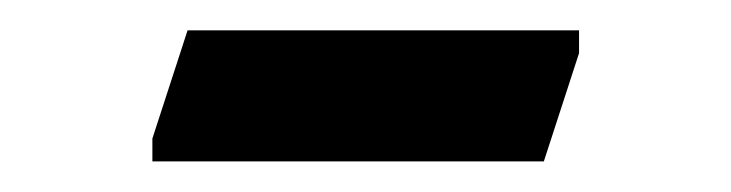

<svg xmlns="http://www.w3.org/2000/svg" viewBox="-20 -644 480 126"><path d="M360 -624.1V-609.1L336.9 -538.1H80V-553.1L103.1 -624.1Z"/></svg>

Font: Ancizar Sans Thin
Style: Regular
Weight: 100
Designer: Cesar Puertas, Viviana Monsalve, Julian Moncada, Julian Prieto, Jose Castro, Mariel Hernandez, Felipe Aragon, Sara Alarc
Version: Version 8.100